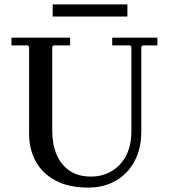

<svg xmlns="http://www.w3.org/2000/svg" viewBox="-20 -841 766 871"><path d="M489 -635V-670H694V-635H628L621 -629V-245Q621 -166 590 -109Q559 -52 505 -21Q451 10 381 10Q291 10 231 -22.5Q171 -55 141.5 -110Q112 -165 112 -233V-629L106 -635H32V-670H298V-635H223L217 -629V-247Q217 -187 236.5 -140.5Q256 -94 295 -67Q334 -40 393 -40Q444 -40 485.5 -64Q527 -88 551.5 -134Q576 -180 576 -245V-629L570 -635ZM219 -821H558V-766H219Z"/></svg>

Font: Brygada 1918 Medium
Style: Regular
Weight: 500
Designer: Mateusz Machalski | Borys Kosmynka | Przemek Hoffer
Foundry: NIEPODLEGLA 2018
Version: Version 3.006